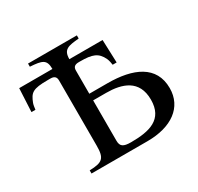

<svg xmlns="http://www.w3.org/2000/svg" viewBox="-143 -831 1032 1001"><g transform="rotate(-30 373.0 -331.0)"><path d="M335 -366V-506C335 -528 347 -536 370 -536H379C450 -536 483 -525 506 -476C512 -463 515 -444 516 -436H540L535 -574H335C335 -633 366 -637 431 -643V-662H137V-643C209 -638 233 -632 233 -574H33L26 -434H50C52 -448 53 -460 57 -471C77 -522 91 -536 184 -536H199C220 -536 233 -528 233 -505V-113C233 -37 216 -21 137 -19V0H474C619 0 713 -67 713 -182C713 -317 598 -366 444 -366ZM335 -326H413C508 -326 598 -298 598 -179C598 -60 509 -38 397 -38C351 -38 335 -49 335 -83Z"/></g></svg>

Font: STIX Math
Style: Regular
Weight: 400
Designer: MicroPress Inc., with final additions and corrections provided by Coen Hoffman, Elsevier (retired)
Version: Version 1.1.0